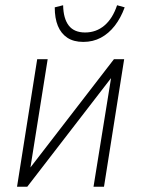

<svg xmlns="http://www.w3.org/2000/svg" viewBox="-20 -713 538 733"><path d="M45 0 122 -487H162L91 -41H71L415 -487H454L377 0H337L409 -446H428L84 0ZM298 -553Q261 -553 237 -569Q213 -585 201 -614Q189 -643 189 -685L221 -693Q222 -642 242.5 -615.5Q263 -589 305 -589Q347 -589 378.5 -615.5Q410 -642 427 -693L456 -685Q441 -644 418 -614.5Q395 -585 365 -569Q335 -553 298 -553Z"/></svg>

Font: Nunito Sans 10pt Condensed ExtraLight
Style: Italic
Weight: 250
Width: 3
Italic angle: -9°
Designer: Vernon Adams
Foundry: Vernon Adams
Version: Version 3.101;gftools[0.9.27]